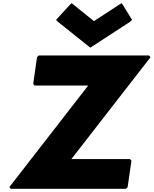

<svg xmlns="http://www.w3.org/2000/svg" viewBox="-20 -1181 967 1208"><path d="M917 -832H224L213 -822L189 -653L197 -643H535L39 -4L48 7H772L783 -3L807 -170L798 -180H429L927 -821ZM419 -1150 333 -1056 343 -1045 548 -881 800 -1045 811 -1056 753 -1150 744 -1161 571 -1048 431 -1161Z"/></svg>

Font: Hussar Woodtype
Style: UltraObl
Weight: 900
Foundry: Cannot Into Space Fonts
Version: Version 1.07